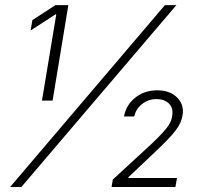

<svg xmlns="http://www.w3.org/2000/svg" viewBox="-20 -748 821 768"><path d="M253.4 -727.5 190.4 -345.7H147.9L205.1 -690.4H201.7L102.5 -626L109.4 -667.5L201.7 -727.5ZM20.5 0 639.6 -727.5H685.5L65.4 0ZM426.3 0 431.2 -29.8 584.5 -170.9Q614.7 -199.7 632.3 -219Q649.9 -238.3 658.4 -253.7Q667 -269 668.9 -285.2Q673.8 -315.9 655.8 -333.7Q637.7 -351.6 606.4 -351.6Q572.8 -351.6 547.9 -331.5Q522.9 -311.5 517.1 -282.2H476.1Q483.9 -327.6 520.8 -357.2Q557.6 -386.7 608.4 -386.7Q660.2 -386.7 689 -357.4Q717.8 -328.1 710 -285.6Q707.5 -271 701.2 -256.8Q694.8 -242.7 682.4 -226.1Q669.9 -209.5 648.4 -187.3Q627 -165 594.2 -134.3L493.7 -39.1L493.2 -36.1H688L681.6 0Z"/></svg>

Font: Inter ExtraLight
Style: Italic
Weight: 250
Italic angle: -9.3988°
Designer: Rasmus Andersson
Foundry: rsms
Version: Version 4.001;git-66647c0bb